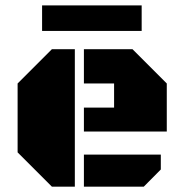

<svg xmlns="http://www.w3.org/2000/svg" viewBox="-20 -704 690 724"><path d="M175.8 0 46.4 -129.4V-389.2L175.8 -518.6H262.2V0ZM296.4 -208V-298.3H410.2V-389.2H296.4V-518.6H479.5L608.9 -389.2V-208ZM296.4 0V-121.1H586.4V-64.9L522 0ZM138.7 -587.4V-683.6H514.2V-587.4Z"/></svg>

Font: Black Ops One
Style: Regular
Weight: 400
Designer: James Grieshaber, Eben Sorkin
Foundry: Sorkin Type Co.
Version: Version 1.004; ttfautohint (v1.8.4.7-5d5b)